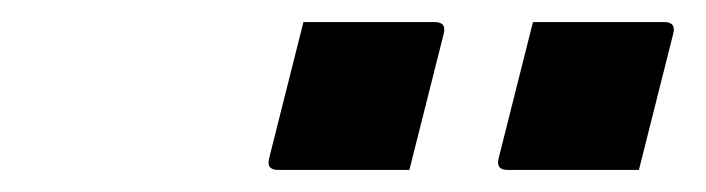

<svg xmlns="http://www.w3.org/2000/svg" viewBox="-20 -784 640 174"><path d="M255 -764H374Q385 -764 382 -753L351 -630H232Q221 -630 224 -641ZM463 -764H582Q593 -764 590 -753L559 -630H440Q429 -630 432 -641Z"/></svg>

Font: Recursive Mn Lnr St SmB
Style: Italic
Weight: 600
Italic angle: -15°
Monospace: yes
Version: Version 1.079;hotconv 1.0.112;makeotfexe 2.5.65598; ttfautoh